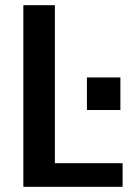

<svg xmlns="http://www.w3.org/2000/svg" viewBox="-20 -720 540 740"><path d="M70 0V-700H191.5V-91H452.5V0ZM315 -421.5H444V-296H315Z"/></svg>

Font: Trispace Medium
Style: Regular
Weight: 500
Designer: Tyler Finck
Foundry: Etcetera Type Company
Version: Version 1.210; ttfautohint (v1.8.3)